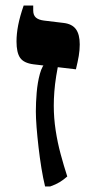

<svg xmlns="http://www.w3.org/2000/svg" viewBox="-20 -667 337 693"><path d="M142.7 6Q135.5 -23.4 129.5 -60.3Q123.5 -97.3 119.1 -135.6Q114.7 -173.9 112 -207.9Q109.4 -241.9 109.4 -264.8Q109.4 -296.3 112.4 -332.8Q115.5 -369.4 123.9 -400.3Q132.3 -431.3 148.4 -444.6L194.7 -453.3Q187.5 -421.7 182.8 -392.2Q178.1 -362.7 176.1 -335.8Q174.1 -308.8 174.1 -285.4Q174.1 -241.1 180.9 -196.7Q187.6 -152.4 199 -110.4Q210.3 -68.5 222.8 -30Q208.9 -17.8 194.9 -9.3Q180.8 -0.8 161.2 6ZM254 -416.8 100.6 -434.9Q65.6 -439.5 52.6 -458.4Q39.6 -477.2 39.6 -517.3Q39.6 -545.1 45.6 -576.1Q51.6 -607.1 65.4 -647H99.9V-629.1Q99.9 -612.4 109.4 -603.8Q118.9 -595.3 138.4 -592.8L209.7 -584.2Q240.1 -580.6 254 -561.7Q267.8 -542.8 267.8 -506.8Q267.8 -486.4 264.3 -465.2Q260.7 -444.1 254 -416.8Z"/></svg>

Font: Noto Serif Hebrew
Style: Regular
Weight: 400
Designer: Monotype Design Team
Foundry: Monotype Imaging Inc.
Version: Version 2.003